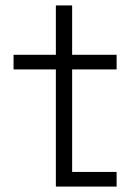

<svg xmlns="http://www.w3.org/2000/svg" viewBox="-20 -688 506 708"><path d="M186 0H410V-54H246V-432H410V-486H246V-668H186V-486H30V-432H186Z"/></svg>

Font: Meta Space Icons
Style: Regular
Weight: 400
Designer: Meta Pool / Florian Karsten
Foundry: Meta Pool / Florian Karsten
Version: Version 2.000;Glyphs 3.1.1 (3144)